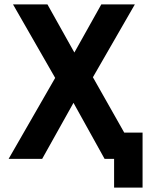

<svg xmlns="http://www.w3.org/2000/svg" viewBox="-20 -720 670 870"><path d="M230 -367 39 -700H195L317 -482L439 -700H591L401 -370L543 -119H626V130H497V0H454L313 -254L171 0H19Z"/></svg>

Font: 
Style: 㨦
Weight: 700
Designer: A.Korolkova, Vitaly Kuzmin
Foundry: ParaType Ltd
Version: Version 2.000